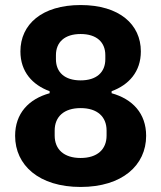

<svg xmlns="http://www.w3.org/2000/svg" viewBox="-20 -730 640 762"><path d="M300 12C465 12 560 -74 560 -191C560 -280 506 -337 423 -360V-368C491 -393 539 -445 539 -526C539 -633 454 -710 300 -710C146 -710 61 -633 61 -526C61 -445 109 -393 177 -368V-360C94 -337 40 -280 40 -191C40 -74 135 12 300 12ZM300 -103C234 -103 197 -137 197 -192V-212C197 -267 234 -301 300 -301C366 -301 403 -267 403 -212V-192C403 -137 366 -103 300 -103ZM300 -411C237 -411 202 -443 202 -495V-511C202 -563 237 -595 300 -595C363 -595 398 -563 398 -511V-495C398 -443 363 -411 300 -411Z"/></svg>

Font: LVC Sans
Style: Bold
Weight: 700
Designer: Mike Abbink, Paul van der Laan, Pieter van Rosmalen
Foundry: Bold Monday
Version: Version 3.0